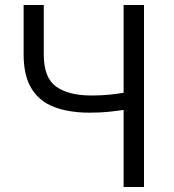

<svg xmlns="http://www.w3.org/2000/svg" viewBox="-20 -752 701 772"><path d="M477 0V-310Q450 -306 417 -302.5Q384 -299 340 -299Q258 -299 198.5 -321.5Q139 -344 107 -395.5Q75 -447 75 -533V-732H156V-533Q156 -439 206 -403.5Q256 -368 348 -368Q389 -368 421 -371.5Q453 -375 477 -379V-732H559V0Z"/></svg>

Font: Source Han Sans SC Normal
Style: Regular
Weight: 350
Designer: Ryoko NISHIZUKA 西塚涼子 (kana, bopomofo & ideographs); Paul D. Hunt (Latin, Greek & Cyrillic); Sandoll Communications 산돌커뮤니
Foundry: Adobe
Version: Version 2.004;hotconv 1.0.118;makeotfexe 2.5.65603